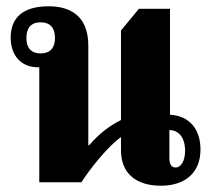

<svg xmlns="http://www.w3.org/2000/svg" viewBox="-20 -580 675 611"><path d="M618 -104C618 -168 584 -211 521 -215V-552H422L365 -483V-198C325 -178 293 -152 264 -118H261V-435C261 -518 216 -560 135 -560C53 -560 14 -524 14 -460C14 -400 51 -366 99 -366H105V0H239C269 -47 325 -115 365 -144V-102C365 -28 413 11 492 11C572 11 618 -33 618 -104ZM109 -410C79 -410 64 -428 64 -459C64 -491 79 -509 109 -509C140 -509 155 -491 155 -459C155 -428 140 -410 109 -410ZM539 -47C526 -47 519 -56 519 -78V-166C548 -166 569 -143 569 -100C569 -68 556 -47 539 -47Z"/></svg>

Font: Noto Serif Thai SemiCondensed Extra
Style: Regular
Weight: 800
Width: 4
Designer: Monotype Design Team
Foundry: Monotype Imaging Inc.
Version: Version 1.901